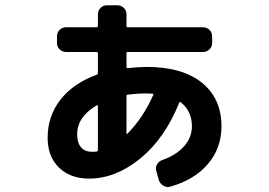

<svg xmlns="http://www.w3.org/2000/svg" viewBox="-20 -658 1040 742"><path d="M353.5 -251Q277.3 -205.1 278.3 -137.7Q278.3 -105.5 293.5 -88.4Q308.6 -71.3 335.9 -71.3Q346.7 -71.3 352.5 -72.3Q357.4 -72.3 358.4 -78.1V-248Q357.4 -252.9 353.5 -251ZM545.9 -296.9Q510.7 -296.9 472.7 -292Q468.8 -292 468.8 -286.1V-141.6Q468.8 -140.6 469.7 -140.1Q470.7 -139.6 471.7 -140.6Q532.2 -201.2 572.3 -291Q574.2 -295.9 569.3 -295.9Q566.4 -295.9 558.1 -296.4Q549.8 -296.9 545.9 -296.9ZM324.2 32.2Q252 32.2 208 -10.3Q164.1 -52.7 164.1 -126Q164.1 -209 213.4 -272.5Q262.7 -335.9 353.5 -369.1Q357.4 -370.1 358.4 -375V-452.1Q358.4 -457 352.5 -457H236.3Q221.7 -457 210.9 -466.8Q200.2 -476.6 200.2 -492.2V-517.6Q200.2 -532.2 210.4 -542.5Q220.7 -552.7 236.3 -552.7H352.5Q357.4 -552.7 358.4 -557.6V-602.5Q358.4 -617.2 368.7 -627.4Q378.9 -637.7 393.6 -637.7H432.6Q447.3 -637.7 458 -627.9Q468.8 -618.2 468.8 -602.5V-557.6Q468.8 -552.7 473.6 -552.7H763.7Q778.3 -552.7 789.1 -543Q799.8 -533.2 799.8 -517.6V-492.2Q799.8 -477.5 789.6 -467.3Q779.3 -457 763.7 -457H473.6Q468.8 -457 468.8 -452.1V-400.4Q468.8 -395.5 472.7 -394.5Q503.9 -398.4 545.9 -399.4Q684.6 -399.4 760.3 -338.4Q835.9 -277.3 835.9 -169.9Q835.9 -85.9 783.7 -24.4Q731.4 37.1 637.7 63.5Q624 67.4 611.3 59.6Q598.6 51.8 593.8 38.1L584 2.9Q580.1 -10.7 586.9 -22.9Q593.8 -35.2 608.4 -40Q661.1 -58.6 691.4 -92.8Q721.7 -127 721.7 -169.9Q721.7 -228.5 678.7 -262.7Q674.8 -266.6 672.9 -261.7Q617.2 -123 522 -45.4Q426.8 32.2 324.2 32.2Z"/></svg>

Font: Rounded-L Mgen+ 1mn bold
Style: Bold
Weight: 700
Designer: [Source Han Sans]
Ryoko NISHIZUKA  (kana & ideographs); Paul D. Hunt (Latin, Greek & Cyrillic); Wenlong ZHANG  (bopomofo
Version: Version 1.059.20150602